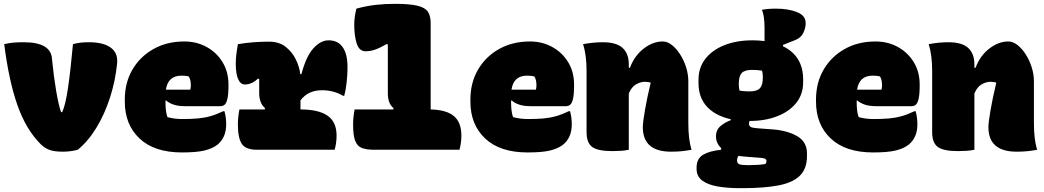

<svg xmlns="http://www.w3.org/2000/svg" viewBox="-20 -780 5440 1000"><path d="M104 -560Q247 -560 251 -471Q260 -380 272.5 -306.5Q285 -233 298 -196H304Q321 -233 334 -320.5Q347 -408 360 -550Q382 -556 400.5 -558Q419 -560 444 -560Q517 -560 556 -532.5Q595 -505 590 -450Q581 -359 553 -272Q525 -185 482 -114.5Q439 -44 385 0Q366 5 346.5 7.5Q327 10 308 10Q264 10 238.5 1Q213 -8 192 -29Q115 -106 70.5 -233Q26 -360 2 -550Q28 -556 49.5 -558Q71 -560 104 -560Z M940 -564Q1004 -564 1056 -535.5Q1108 -507 1139 -456.5Q1170 -406 1170 -339V-336Q1170 -287 1164 -263.5Q1158 -240 1148.5 -233.5Q1139 -227 1128 -227H944Q907 -227 883 -235.5Q859 -244 845 -257L842 -256V-244Q842 -225 844 -206.5Q846 -188 852 -170Q888 -160 930 -160Q975 -160 1009.5 -163Q1044 -166 1076 -175Q1108 -184 1143 -201H1149Q1154 -182 1156 -166Q1158 -150 1158 -132Q1158 -63 1112 -26Q1086 -6 1044.5 4Q1003 14 928 14Q784 14 707 -58.5Q630 -131 630 -251V-261Q630 -349 669.5 -417Q709 -485 779 -524.5Q849 -564 940 -564ZM925 -386Q855 -386 844 -313H971Q974 -322 974 -336Q974 -365 963 -382Q947 -386 925 -386Z M1227 -210H1358L1361 -216Q1344 -231 1337 -251Q1330 -271 1330 -293V-368L1324 -371Q1292 -340 1255 -340Q1233 -340 1220.5 -367.5Q1208 -395 1208 -447Q1208 -470 1210.5 -492.5Q1213 -515 1219 -550Q1260 -557 1301 -560Q1342 -563 1382 -563Q1434 -563 1468.5 -535.5Q1503 -508 1521.5 -469Q1540 -430 1544 -394H1550Q1574 -486 1612 -528Q1650 -570 1691 -570Q1731 -570 1755 -546Q1790 -511 1790 -430Q1790 -393 1785.5 -351.5Q1781 -310 1773 -281H1767Q1718 -310 1657 -310Q1584 -310 1545 -257V-210Q1639 -210 1686 -177.5Q1733 -145 1733 -74Q1733 -52 1730 -33Q1727 -14 1723 0H1319Q1260 0 1239.5 -30.5Q1219 -61 1219 -131Q1219 -151 1221 -170.5Q1223 -190 1227 -210Z M1827 -210H2028L2030 -216Q2013 -231 2006.5 -250.5Q2000 -270 2000 -292V-548L1995 -551Q1956 -529 1932 -521Q1908 -513 1884 -513Q1851 -513 1838 -553Q1825 -593 1825 -654Q1825 -673 1828 -693Q1831 -713 1836 -735Q1888 -749 1935.5 -754.5Q1983 -760 2037 -760Q2115 -760 2155 -750Q2195 -740 2209 -718.5Q2223 -697 2223 -660V-210Q2305 -208 2344 -175.5Q2383 -143 2383 -74Q2383 -52 2380 -33Q2377 -14 2373 0H1929Q1890 0 1865.5 -9Q1841 -18 1830 -46.5Q1819 -75 1819 -131Q1819 -151 1821 -170.5Q1823 -190 1827 -210Z M2740 -564Q2804 -564 2856 -535.5Q2908 -507 2939 -456.5Q2970 -406 2970 -339V-336Q2970 -287 2964 -263.5Q2958 -240 2948.5 -233.5Q2939 -227 2928 -227H2744Q2707 -227 2683 -235.5Q2659 -244 2645 -257L2642 -256V-244Q2642 -225 2644 -206.5Q2646 -188 2652 -170Q2688 -160 2730 -160Q2775 -160 2809.5 -163Q2844 -166 2876 -175Q2908 -184 2943 -201H2949Q2954 -182 2956 -166Q2958 -150 2958 -132Q2958 -63 2912 -26Q2886 -6 2844.5 4Q2803 14 2728 14Q2584 14 2507 -58.5Q2430 -131 2430 -251V-261Q2430 -349 2469.5 -417Q2509 -485 2579 -524.5Q2649 -564 2740 -564ZM2725 -386Q2655 -386 2644 -313H2771Q2774 -322 2774 -336Q2774 -365 2763 -382Q2747 -386 2725 -386Z M3255 0Q3236 4 3214.5 5.5Q3193 7 3170 7Q3094 7 3064.5 -14.5Q3035 -36 3035 -92V-410Q3035 -493 3017 -550Q3043 -555 3069 -557.5Q3095 -560 3120 -560Q3190 -560 3222.5 -530.5Q3255 -501 3255 -444V-427H3261Q3284 -489 3332 -526.5Q3380 -564 3432 -564Q3456 -564 3479.5 -545.5Q3503 -527 3522.5 -496.5Q3542 -466 3553.5 -429.5Q3565 -393 3565 -356V-140Q3565 -98 3569 -63Q3573 -28 3582 0Q3555 5 3530.5 7.5Q3506 10 3475 10Q3328 10 3328 -118Q3328 -142 3339 -206Q3350 -270 3369 -349Q3359 -354 3339 -354Q3316 -354 3292.5 -340.5Q3269 -327 3255 -293Z M3899 -570Q3932 -570 3962 -566V-631Q3962 -699 3948 -729Q3981 -735 4021 -735Q4086 -735 4131 -717Q4176 -699 4176 -661V-656Q4176 -635 4164 -609Q4152 -583 4121 -571L4058 -546V-539Q4109 -515 4136 -471.5Q4163 -428 4163 -367V-351Q4163 -289 4127 -244Q4091 -199 4028 -174.5Q3965 -150 3884 -150Q3881 -143 3881 -135Q3881 -125 3889 -119.5Q3897 -114 3924 -112L4005 -106Q4082 -100 4132.5 -70.5Q4183 -41 4183 19V33Q4183 98 4146.5 134.5Q4110 171 4035.5 185.5Q3961 200 3846 200H3834Q3768 200 3717 191Q3666 182 3637 160Q3608 138 3608 99V94Q3608 46 3642 26Q3676 6 3736 0V-9Q3709 -34 3709 -70Q3709 -104 3733.5 -124Q3758 -144 3786 -154V-159Q3706 -177 3662 -224.5Q3618 -272 3618 -348V-364Q3618 -428 3654 -474Q3690 -520 3753.5 -545Q3817 -570 3899 -570ZM3897 -416Q3858 -416 3843 -399.5Q3828 -383 3828 -346V-340Q3828 -321 3832 -308Q3844 -306 3857 -305Q3870 -304 3884 -304Q3923 -304 3938 -320.5Q3953 -337 3953 -374V-380Q3953 -399 3949 -412Q3937 -414 3924 -415Q3911 -416 3897 -416ZM3872 80H3885Q3907 80 3929 78.5Q3951 77 3967 74Q3972 67 3972 60V58Q3972 45 3949 43L3852 35Q3839 34 3826 32Q3819 43 3819 54V57Q3819 71 3831 75.5Q3843 80 3872 80Z M4540 -564Q4604 -564 4656 -535.5Q4708 -507 4739 -456.5Q4770 -406 4770 -339V-336Q4770 -287 4764 -263.5Q4758 -240 4748.5 -233.5Q4739 -227 4728 -227H4544Q4507 -227 4483 -235.5Q4459 -244 4445 -257L4442 -256V-244Q4442 -225 4444 -206.5Q4446 -188 4452 -170Q4488 -160 4530 -160Q4575 -160 4609.5 -163Q4644 -166 4676 -175Q4708 -184 4743 -201H4749Q4754 -182 4756 -166Q4758 -150 4758 -132Q4758 -63 4712 -26Q4686 -6 4644.5 4Q4603 14 4528 14Q4384 14 4307 -58.5Q4230 -131 4230 -251V-261Q4230 -349 4269.5 -417Q4309 -485 4379 -524.5Q4449 -564 4540 -564ZM4525 -386Q4455 -386 4444 -313H4571Q4574 -322 4574 -336Q4574 -365 4563 -382Q4547 -386 4525 -386Z M5055 0Q5036 4 5014.5 5.5Q4993 7 4970 7Q4894 7 4864.5 -14.5Q4835 -36 4835 -92V-410Q4835 -493 4817 -550Q4843 -555 4869 -557.5Q4895 -560 4920 -560Q4990 -560 5022.5 -530.5Q5055 -501 5055 -444V-427H5061Q5084 -489 5132 -526.5Q5180 -564 5232 -564Q5256 -564 5279.5 -545.5Q5303 -527 5322.5 -496.5Q5342 -466 5353.5 -429.5Q5365 -393 5365 -356V-140Q5365 -98 5369 -63Q5373 -28 5382 0Q5355 5 5330.5 7.5Q5306 10 5275 10Q5128 10 5128 -118Q5128 -142 5139 -206Q5150 -270 5169 -349Q5159 -354 5139 -354Q5116 -354 5092.5 -340.5Q5069 -327 5055 -293Z"/></svg>

Font: Recursive Mn Csl St XBk
Style: Regular
Weight: 1000
Monospace: yes
Version: Version 1.079;hotconv 1.0.112;makeotfexe 2.5.65598; ttfautoh